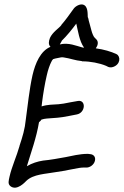

<svg xmlns="http://www.w3.org/2000/svg" viewBox="-20 -860 571 886"><path d="M130 -513C115 -446 108 -372 99 -308C95 -265 84 -229 70 -187V-186C58 -142 34 -90 24 -45C20 -26 15 -12 28 -1C58 23 97 -21 101 -25C134 -57 191 -57 239 -66L277 -72H278C290 -75 303 -77 318 -80C337 -84 354 -87 369 -87H376C394 -85 414 -100 418 -118C422 -134 414 -148 394 -149L386 -150H385C346 -150 310 -140 283 -135C250 -129 212 -122 179 -119C153 -115 128 -107 104 -93C123 -156 148 -224 160 -296C163 -299 168 -302 171 -308C179 -311 188 -312 196 -313C234 -316 256 -316 299 -325L335 -332C375 -340 378 -401 339 -394L305 -388C282 -383 263 -380 250 -379C224 -377 200 -378 172 -369L174 -387C179 -427 187 -475 196 -513C201 -536 210 -562 217 -575L218 -576V-577C218 -578 222 -584 225 -587C232 -589 237 -591 245 -592L260 -595C264 -596 268 -596 274 -595C303 -591 326 -581 358 -578V-577H359C397 -577 439 -569 470 -556C473 -555 484 -545 502 -551C537 -563 537 -600 518 -610C493 -622 459 -632 422 -637C431 -649 436 -666 425 -678L417 -686C412 -690 405 -707 402 -719L395 -745C393 -754 390 -762 389 -767V-768C388 -775 386 -780 385 -781C384 -797 387 -833 362 -839C348 -842 329 -832 320 -820C299 -791 284 -769 263 -745V-744C253 -730 223 -713 210 -684V-683C205 -671 202 -654 213 -644C167 -625 143 -569 130 -513ZM256 -655C260 -662 263 -668 265 -671V-672C287 -693 313 -725 332 -751C340 -718 346 -670 368 -640C365 -640 362 -641 360 -641C333 -648 296 -665 256 -655Z"/></svg>

Font: Stray Cat
Style: ExBdCnObl
Weight: 800
Version: Version 1.0